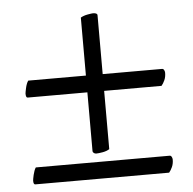

<svg xmlns="http://www.w3.org/2000/svg" viewBox="-45 -613 653 650"><g transform="rotate(-5 281.5 -288.0)"><path d="M511 -65Q515 -65 517.5 -60.5Q520 -56 520 -51Q520 -37 515 -26Q510 -15 504 -8H49Q43 -8 43 -21Q43 -23 44 -28.5Q45 -34 46.5 -40.5Q48 -47 50.5 -54Q53 -61 56 -65ZM252 -360V-557Q262 -563 276 -565.5Q290 -568 294 -568Q309 -568 309 -560V-360H511Q515 -360 517.5 -355.5Q520 -351 520 -346Q520 -332 515 -321Q510 -310 504 -303H309V-105Q300 -99 286 -96.5Q272 -94 264 -94Q259 -94 255.5 -97Q252 -100 252 -103V-303H49Q43 -303 43 -317Q43 -319 44 -324Q45 -329 46.5 -336Q48 -343 50.5 -349.5Q53 -356 56 -360Z"/></g></svg>

Font: Vermiglione SemiBold
Style: Regular
Weight: 600
Version: Version 1.000